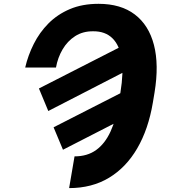

<svg xmlns="http://www.w3.org/2000/svg" viewBox="-20 -757 896 990"><path d="M268.6 -408.7H109.9Q124.5 -471.7 154.1 -530.5Q183.6 -589.4 229.7 -636Q275.9 -682.6 340.1 -710Q404.3 -737.3 488.3 -737.3Q602.5 -737.3 674.8 -682.6Q747.1 -627.9 773.7 -525.6Q800.3 -423.3 776.9 -280.3L768.1 -227.5Q745.1 -90.8 687.7 7.8Q630.4 106.4 542 159.7Q453.6 212.9 336.4 212.9L364.3 49.3Q430.2 49.3 475.6 16.6Q521 -16.1 549.6 -78.1Q578.1 -140.1 592.8 -227.5L601.1 -281.2Q617.7 -382.3 607.4 -452.4Q597.2 -522.5 560.1 -559.3Q522.9 -596.2 460.4 -595.7Q407.2 -596.2 367.4 -570.6Q327.6 -544.9 302.7 -502.4Q277.8 -460 268.6 -408.7ZM180.7 -300.8 605.5 -517.6 653.8 -403.3 229 -184.6ZM256.3 -100.6 681.2 -317.4 731.4 -203.6 304.7 15.1Z"/></svg>

Font: Inter Tight ExtraBold
Style: Italic
Weight: 800
Italic angle: -9.39999°
Designer: Rasmus Andersson
Foundry: rsms
Version: Version 3.004